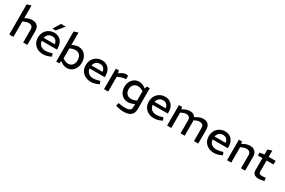

<svg xmlns="http://www.w3.org/2000/svg" viewBox="153 -2319 6043 4077"><g transform="rotate(30 3174.5 -280.5)"><path d="M75 0V-738L177 -770V-458L199 -470Q236 -490 273.5 -500.5Q311 -511 347 -511Q407 -511 444.5 -489Q482 -467 500 -428.5Q518 -390 518 -341V0H416V-317Q416 -367 390.5 -392.5Q365 -418 310 -418Q286 -418 263.5 -411.5Q241 -405 217 -395L177 -377V0Z M902 7Q829 7 768.5 -22.5Q708 -52 671 -109.5Q634 -167 634 -251Q634 -308 653 -356Q672 -404 707 -438.5Q742 -473 787 -492Q832 -511 885 -511Q960 -511 1010.5 -478Q1061 -445 1086.5 -388.5Q1112 -332 1112 -261V-228H739Q745 -179 768.5 -146.5Q792 -114 829 -98Q866 -82 911 -82Q939 -82 968 -87Q997 -92 1027 -100L1070 -114L1098 -47L1059 -28Q1021 -11 980.5 -2Q940 7 902 7ZM743 -303H1015Q1008 -359 975.5 -391.5Q943 -424 885 -424Q849 -424 819.5 -409.5Q790 -395 770.5 -367.5Q751 -340 743 -303ZM806 -566 915 -744H1031L885 -566Z M1484 7Q1451 7 1415.5 -5Q1380 -17 1345 -40L1303 -67L1324 -137L1370 -111Q1395 -97 1417 -91Q1439 -85 1461 -85Q1506 -85 1538.5 -105Q1571 -125 1589 -162Q1607 -199 1607 -252Q1607 -303 1589 -340.5Q1571 -378 1537.5 -398Q1504 -418 1456 -418Q1436 -418 1414.5 -413.5Q1393 -409 1366 -398L1328 -383V-105L1317 -88L1303 0H1226V-738L1328 -770V-426L1299 -452L1359 -480Q1388 -494 1420.5 -502.5Q1453 -511 1484 -511Q1550 -511 1601.5 -477.5Q1653 -444 1681.5 -385.5Q1710 -327 1710 -252Q1710 -177 1681.5 -118Q1653 -59 1602 -26Q1551 7 1484 7Z M2074 7Q2001 7 1940.5 -22.5Q1880 -52 1843 -109.5Q1806 -167 1806 -251Q1806 -308 1825 -356Q1844 -404 1879 -438.5Q1914 -473 1959 -492Q2004 -511 2057 -511Q2132 -511 2182.5 -478Q2233 -445 2258.5 -388.5Q2284 -332 2284 -261V-228H1911Q1917 -179 1940.5 -146.5Q1964 -114 2001 -98Q2038 -82 2083 -82Q2111 -82 2140 -87Q2169 -92 2199 -100L2242 -114L2270 -47L2231 -28Q2193 -11 2152.5 -2Q2112 7 2074 7ZM1915 -303H2187Q2180 -359 2147.5 -391.5Q2115 -424 2057 -424Q2021 -424 1991.5 -409.5Q1962 -395 1942.5 -367.5Q1923 -340 1915 -303Z M2398 0V-503H2473L2485 -439L2524 -466Q2554 -486 2589 -498.5Q2624 -511 2656 -511Q2667 -511 2678 -508Q2689 -505 2699 -498V-418Q2666 -417 2634.5 -411.5Q2603 -406 2562 -388L2500 -364V0Z M2994 209Q2959 209 2914.5 202.5Q2870 196 2831 185L2797 175L2815 101L2849 107Q2880 112 2916 116Q2952 120 2982 120Q3052 120 3090 97.5Q3128 75 3128 14V-57L3098 -43Q3068 -28 3035.5 -20.5Q3003 -13 2973 -13Q2920 -13 2878 -32.5Q2836 -52 2806.5 -86.5Q2777 -121 2762 -166Q2747 -211 2747 -262Q2747 -328 2773.5 -384.5Q2800 -441 2850.5 -476Q2901 -511 2973 -511Q3008 -511 3043.5 -498.5Q3079 -486 3112 -464L3144 -443L3155 -503H3230V9Q3230 79 3201 123.5Q3172 168 3119 188.5Q3066 209 2994 209ZM2850 -261Q2850 -211 2869.5 -176Q2889 -141 2923 -123.5Q2957 -106 3001 -106Q3023 -106 3045.5 -111Q3068 -116 3091 -125L3128 -140V-371L3094 -389Q3067 -404 3044 -410.5Q3021 -417 3001 -417Q2953 -417 2919 -396.5Q2885 -376 2867.5 -341Q2850 -306 2850 -261Z M3621 7Q3548 7 3487.5 -22.5Q3427 -52 3390 -109.5Q3353 -167 3353 -251Q3353 -308 3372 -356Q3391 -404 3426 -438.5Q3461 -473 3506 -492Q3551 -511 3604 -511Q3679 -511 3729.5 -478Q3780 -445 3805.5 -388.5Q3831 -332 3831 -261V-228H3458Q3464 -179 3487.5 -146.5Q3511 -114 3548 -98Q3585 -82 3630 -82Q3658 -82 3687 -87Q3716 -92 3746 -100L3789 -114L3817 -47L3778 -28Q3740 -11 3699.5 -2Q3659 7 3621 7ZM3462 -303H3734Q3727 -359 3694.5 -391.5Q3662 -424 3604 -424Q3568 -424 3538.5 -409.5Q3509 -395 3489.5 -367.5Q3470 -340 3462 -303Z M3945 0V-503H4023L4032 -450L4068 -469Q4106 -489 4141.5 -500Q4177 -511 4212 -511Q4268 -511 4304 -489.5Q4340 -468 4358 -430Q4376 -392 4376 -341V0H4274V-317Q4274 -368 4249 -393Q4224 -418 4174 -418Q4152 -418 4131 -412.5Q4110 -407 4089 -397L4047 -377V0ZM4603 0V-317Q4603 -368 4578 -393Q4553 -418 4502 -418Q4480 -418 4459 -412.5Q4438 -407 4417 -397L4365 -373L4342 -438L4400 -469Q4437 -490 4473 -500.5Q4509 -511 4544 -511Q4600 -511 4636.5 -489.5Q4673 -468 4690.5 -430Q4708 -392 4708 -341V0Z M5091 7Q5018 7 4957.5 -22.5Q4897 -52 4860 -109.5Q4823 -167 4823 -251Q4823 -308 4842 -356Q4861 -404 4896 -438.5Q4931 -473 4976 -492Q5021 -511 5074 -511Q5149 -511 5199.5 -478Q5250 -445 5275.5 -388.5Q5301 -332 5301 -261V-228H4928Q4934 -179 4957.5 -146.5Q4981 -114 5018 -98Q5055 -82 5100 -82Q5128 -82 5157 -87Q5186 -92 5216 -100L5259 -114L5287 -47L5248 -28Q5210 -11 5169.5 -2Q5129 7 5091 7ZM4932 -303H5204Q5197 -359 5164.5 -391.5Q5132 -424 5074 -424Q5038 -424 5008.5 -409.5Q4979 -395 4959.5 -367.5Q4940 -340 4932 -303Z M5415 0V-503H5493L5501 -450L5536 -469Q5574 -489 5612 -500Q5650 -511 5687 -511Q5746 -511 5783.5 -489Q5821 -467 5839.5 -429Q5858 -391 5858 -341V0H5757V-317Q5757 -367 5731 -392.5Q5705 -418 5650 -418Q5627 -418 5604 -412Q5581 -406 5555 -394L5517 -377V0Z M6189 7Q6116 7 6079.5 -24Q6043 -55 6043 -124V-414H5933V-484L6043 -503V-623L6145 -659V-503H6315V-414H6145V-156Q6145 -117 6159.5 -98.5Q6174 -80 6222 -80Q6236 -80 6252 -81.5Q6268 -83 6285 -85L6312 -89L6324 -16L6300 -9Q6274 -2 6244 2.5Q6214 7 6189 7Z"/></g></svg>

Font: REM Medium
Style: Regular
Weight: 400
Version: Version 1.005;gftools[0.9.28]